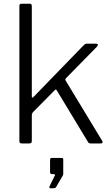

<svg xmlns="http://www.w3.org/2000/svg" viewBox="-20 -762 593 1020"><path d="M525 -7Q525 0 515 0H461Q450 0 446 -10L281 -283Q279 -286 277 -286.5Q275 -287 271 -283L156 -167Q149 -160 149 -148V-15Q149 -6 146 -3Q143 0 134 0H97Q89 0 86 -2.5Q83 -5 83 -12V-730Q83 -737 85.5 -739.5Q88 -742 94 -742H139Q149 -742 149 -730V-252Q149 -243 152 -243Q154 -243 159 -248L422 -519Q428 -525 431.5 -527.5Q435 -530 441 -530H490Q500 -530 500 -524Q500 -519 494 -513L331 -347Q327 -343 327 -340Q327 -337 330 -332L522 -15Q525 -11 525 -7ZM243 228 269 175Q272 172 272 168Q272 163 265 163H256Q246 163 246 152V87Q246 77 255 77H308Q316 77 316 85V163Q316 165 315 167Q314 169 314 170L279 230Q277 235 273 236.5Q269 238 262 238H248Q244 238 242.5 234.5Q241 231 243 228Z"/></svg>

Font: Libre Franklin Light
Style: Regular
Weight: 300
Designer: Pablo Impallari, Rodrigo Fuenzalida
Foundry: Impallari Type
Version: Version 1.002; ttfautohint (v1.5)